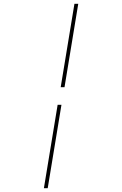

<svg xmlns="http://www.w3.org/2000/svg" viewBox="-20 -843 640 1006"><path d="M298 -386 370 -823H390L318 -386ZM210 143 282 -294H302L230 143Z"/></svg>

Font: Iosevka HT Thin Extended
Style: Italic
Weight: 100
Width: 7
Italic angle: -9°
Monospace: yes
Designer: Belleve Invis
Foundry: Belleve Invis
Version: Version 32.3.0; ttfautohint (v1.8.4)